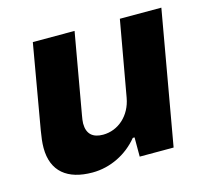

<svg xmlns="http://www.w3.org/2000/svg" viewBox="-84 -624 796 733"><g transform="rotate(-15 314.5 -257.0)"><path d="M196 13C267 13 334 -21 378 -75H385V1H519L612 -527H448L395 -229C383 -161 332 -116 272 -116C232 -116 209 -135 209 -177C209 -186 211 -197 213 -209L269 -527H104L46 -193C42 -169 39 -147 39 -126C39 -33 97 13 196 13Z"/></g></svg>

Font: Archivo ExtraBold
Style: Italic
Weight: 800
Italic angle: -10°
Designer: Hector Gatti
Foundry: Omnibus-Type
Version: Version 2.001